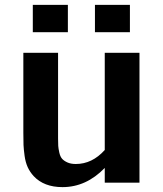

<svg xmlns="http://www.w3.org/2000/svg" viewBox="-20 -745 663 783"><path d="M509.8 -613.8H367.2V-725.1H509.8ZM256.8 -613.8H113.8V-725.1H256.8ZM216.8 -180.2Q216.8 -161.1 217.5 -149.9Q218.3 -138.7 221.9 -122.6Q225.6 -106.4 232.9 -97.9Q240.2 -89.4 254.4 -82.8Q268.6 -76.2 289.1 -76.2Q356 -76.2 407.2 -133.3V-529.8H548.8V0H407.2V-60.1Q331.5 18.1 234.9 18.1Q159.2 18.1 117.2 -26.9Q102.1 -43.5 93 -63.2Q84 -83 80.3 -109.4Q76.7 -135.7 75.9 -153.6Q75.2 -171.4 75.2 -204.1V-529.8H216.8Z"/></svg>

Font: Aurulent Sans
Style: Bold
Weight: 700
Version: Version 2007.05.04